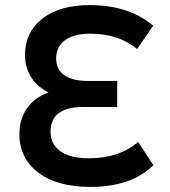

<svg xmlns="http://www.w3.org/2000/svg" viewBox="-20 -721 667 752"><path d="M581 -74Q535 -30 474 -9.5Q413 11 333 11Q204 11 130 -45Q56 -101 56 -196Q56 -254 85.5 -296.5Q115 -339 170 -359Q126 -381 102 -418.5Q78 -456 78 -506Q78 -595 146 -648Q214 -701 332 -701Q485 -701 580 -620L517 -529Q444 -589 335 -589Q269 -589 234.5 -563.5Q200 -538 200 -492Q200 -449 232 -426.5Q264 -404 323 -404H439V-302H306Q178 -302 178 -205Q178 -157 216 -129Q254 -101 329 -101Q446 -101 521 -165Z"/></svg>

Font: Radio Canada Medium
Style: Regular
Weight: 500
Designer: Charles Daoud, Etienne Aubert Bonn, Alexandre Saumier Demers, Jacques Le Bailly
Foundry: Radio-Canada
Version: Version 2.104; ttfautohint (v1.8.4.7-5d5b);gftools[0.9.28.de